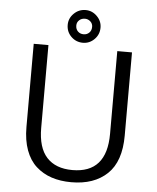

<svg xmlns="http://www.w3.org/2000/svg" viewBox="-60 -953 830 1014"><g transform="rotate(5 355.0 -446.0)"><path d="M353 -728Q316.5 -728 290.8 -753.2Q265 -778.5 265 -815.5Q265 -850.5 291 -876Q317 -901.5 353 -901.5Q387.5 -901.5 413.2 -876Q439 -850.5 439 -815.5Q439 -779 413.5 -753.5Q388 -728 353 -728ZM353 -773Q370.5 -773 382.5 -784.8Q394.5 -796.5 394.5 -816Q394.5 -833 382.2 -844.2Q370 -855.5 353 -855.5Q335 -855.5 322.8 -844.2Q310.5 -833 310.5 -816Q310.5 -796.5 322.5 -784.8Q334.5 -773 353 -773ZM356 11Q298 11 251.2 -4.5Q204.5 -20 169 -52Q133.5 -84 114.2 -136.5Q95 -189 95 -259V-700H173V-261.5Q173 -156 220.2 -104.8Q267.5 -53.5 356 -53.5Q538 -53.5 538 -261V-700H616V-259Q616 -121.5 546.2 -55.2Q476.5 11 356 11Z"/></g></svg>

Font: League Mono Light
Style: Regular
Weight: 300
Width: 6
Designer: Tyler Finck
Foundry: The League of Moveable Type / Tyler Finck
Version: Version 2.210